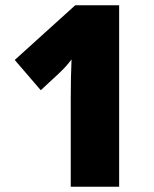

<svg xmlns="http://www.w3.org/2000/svg" viewBox="-20 -803 584 730"><path d="M433 -93V-783H266L36 -575L135 -460L203 -523C223 -542 237 -557 252 -577C250 -533 249 -481 249 -431V-93Z"/></svg>

Font: Noto Sans Kannada UI SemiCondensed Black
Style: Regular
Weight: 900
Width: 4
Designer: Jelle Bosma - Monotype Design Team
Foundry: Monotype Imaging Inc.
Version: Version 2.005